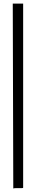

<svg xmlns="http://www.w3.org/2000/svg" viewBox="-20 -977 186 1065"><path d="M100.6 66.4H75.2Q57.6 66.4 53.7 68.4L50.8 -957H108.4V64.5Q108.4 66.4 100.6 66.4Z"/></svg>

Font: Architects Daughter
Style: Regular
Weight: 400
Designer: Kimberly Geswein
Foundry: Kimberly Geswein
Version: Version 1.003 2010